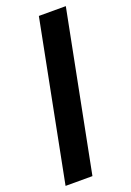

<svg xmlns="http://www.w3.org/2000/svg" viewBox="-158 -777 647 945"><g transform="rotate(-20 165.5 -304.5)"><path d="M13.4 111H154.2L317.2 -720H176Z"/></g></svg>

Font: Fixel Variable
Style: Regular
Weight: 100
Width: 3
Designer: AlfaBravo + MacPaw
Foundry: Kyrylo Tkachov, Marchela Mozhyna, Serhii Makarenko, Maria Weinstein, Zakhar Kryvoshyya
Version: Version 1.211